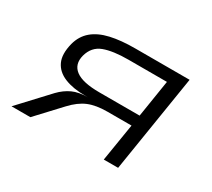

<svg xmlns="http://www.w3.org/2000/svg" viewBox="-102 -671 934 847"><g transform="rotate(30 365.0 -247.0)"><path d="M27 0 163 -146Q190 -174 221.5 -188.5Q253 -203 300 -203H303H285Q223 -203 180 -220.5Q137 -238 120 -274.5Q103 -311 118 -370Q130 -415 162.5 -442.5Q195 -470 247.5 -482Q300 -494 372 -494H649L570 0H497L528 -191H406Q348 -191 309.5 -175Q271 -159 234 -119L123 0ZM332 -247H537L567 -436H371Q293 -436 247.5 -419Q202 -402 188 -351Q175 -301 210.5 -274Q246 -247 332 -247Z"/></g></svg>

Font: Nunito Sans 7pt Expanded Light
Style: Italic
Weight: 300
Width: 7
Italic angle: -9°
Designer: Vernon Adams
Foundry: Vernon Adams
Version: Version 3.101;gftools[0.9.27]